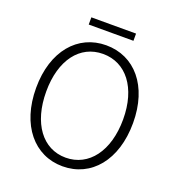

<svg xmlns="http://www.w3.org/2000/svg" viewBox="-154 -989 1034 1126"><g transform="rotate(20 363.0 -426.5)"><path d="M223 -821H502V-866H223ZM362 13C540 13 665 -134 665 -367C665 -598 540 -742 362 -742C186 -742 60 -598 60 -367C60 -134 186 13 362 13ZM362 -41C218 -41 123 -169 123 -367C123 -564 218 -688 362 -688C506 -688 603 -564 603 -367C603 -169 506 -41 362 -41Z"/></g></svg>

Font: Spoqa Han Sans Neo Light
Style: Regular
Weight: 300
Designer: [Spoqa Han Sans Neo] Dong-huui Kim  Younghwa Kang  Yujin Lee  [Noto Sans] Ryoko NISHIZUKA  (kana & ideographs); Paul D. 
Foundry: Spoqa (http://www.spoqa-han-sans.com)
Version: Version 1.000